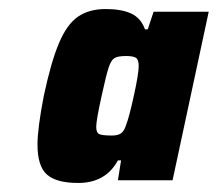

<svg xmlns="http://www.w3.org/2000/svg" viewBox="-20 -713 482 425"><path d="M63 -393Q63 -429 77 -501Q93 -576 110.5 -617.5Q128 -659 152.5 -676Q177 -693 214 -693Q249 -693 270.5 -683Q292 -673 301 -648H307L320 -687H442L362 -314H241L248 -358H241Q214 -308 153 -308Q105 -308 84 -326.5Q63 -345 63 -393ZM259 -436Q266 -454 276.5 -502Q287 -550 287 -567Q287 -581 281 -585Q275 -589 259 -589Q241 -589 233.5 -584.5Q226 -580 220.5 -563.5Q215 -547 205 -501Q193 -447 193 -432Q193 -419 200 -416Q207 -413 228 -413Q241 -413 248 -418Q255 -423 259 -436Z"/></svg>

Font: Saira Semi Condensed ExtraBold
Style: Italic
Weight: 800
Width: 4
Italic angle: -12°
Designer: Hector Gatti with collaboration of the Omnibus-Type team
Foundry: Omnibus-Type
Version: Version 1.001; ttfautohint (v1.8)